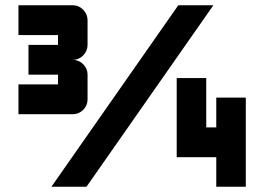

<svg xmlns="http://www.w3.org/2000/svg" viewBox="-20 -708 1002 728"><path d="M312 -331Q312 -308 295.5 -291.5Q279 -275 256 -275H50V-388H200V-425H88V-538H200V-575H50V-688H256Q279 -688 295.5 -671Q312 -654 312 -631V-538Q312 -515 295.5 -498Q279 -481 256 -481Q279 -481 295.5 -464.5Q312 -448 312 -425ZM912 0H800V-112H650V-412H762V-225H800V-338H912ZM656 -688H789L308 0H175Z"/></svg>

Font: CostaRica
Style: Normal
Weight: 900
Version: Version 1.3